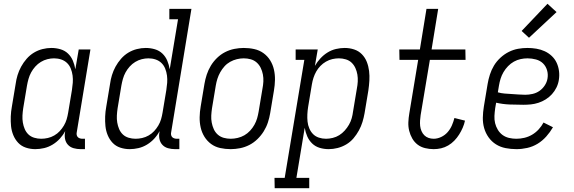

<svg xmlns="http://www.w3.org/2000/svg" viewBox="-20 -782 3040 1017"><path d="M167 8Q141 8 117 0Q93 -8 76.5 -25.5Q60 -43 50.5 -66Q41 -89 38.5 -114Q36 -139 37 -165Q38 -191 43 -218L63 -338Q66 -361 73 -384Q80 -407 92 -429Q104 -451 121 -470.5Q138 -490 159.5 -503Q181 -516 205 -522Q229 -528 252 -528Q277 -528 300.5 -521Q324 -514 340.5 -498Q357 -482 366 -460.5Q375 -439 379 -415L397 -520H459L387 -84Q385 -76 386 -69Q387 -62 391 -57Q395 -52 402 -49.5Q409 -47 416 -47H430V8H407Q388 8 370 3Q352 -2 340 -15Q328 -28 324.5 -46.5Q321 -65 325 -84V-87Q314 -66 297 -47.5Q280 -29 258.5 -16Q237 -3 213.5 2.5Q190 8 167 8ZM198 -47Q215 -47 233 -51Q251 -55 267.5 -64.5Q284 -74 296.5 -87.5Q309 -101 318.5 -117Q328 -133 333 -150Q338 -167 341 -185L361 -305Q364 -324 365.5 -343.5Q367 -363 364.5 -382Q362 -401 355 -418.5Q348 -436 335 -448.5Q322 -461 304 -467Q286 -473 266 -473Q249 -473 231 -468.5Q213 -464 196.5 -454Q180 -444 167 -429.5Q154 -415 145 -398.5Q136 -382 131 -364Q126 -346 123 -329L103 -209Q100 -189 99 -170Q98 -151 101 -133Q104 -115 111 -98.5Q118 -82 130.5 -70Q143 -58 161 -52.5Q179 -47 198 -47Z M667 8Q641 8 617 0Q593 -8 576.5 -25.5Q560 -43 550.5 -66Q541 -89 538.5 -114Q536 -139 537 -165Q538 -191 543 -218L563 -338Q566 -361 573 -384Q580 -407 592 -429Q604 -451 621 -470.5Q638 -490 659.5 -503Q681 -516 705 -522Q729 -528 752 -528Q777 -528 800.5 -521Q824 -514 840.5 -498Q857 -482 866 -460.5Q875 -439 879 -415L923 -680H877V-735H994L887 -84Q885 -76 886 -69Q887 -62 891 -57Q895 -52 902 -49.5Q909 -47 916 -47H930V8H907Q888 8 870 3Q852 -2 840 -15Q828 -28 824.5 -46.5Q821 -65 825 -84V-87Q814 -66 797 -47.5Q780 -29 758.5 -16Q737 -3 713.5 2.5Q690 8 667 8ZM698 -47Q715 -47 733 -51Q751 -55 767.5 -64.5Q784 -74 796.5 -87.5Q809 -101 818.5 -117Q828 -133 833 -150Q838 -167 841 -185L861 -305Q864 -324 865.5 -343.5Q867 -363 864.5 -382Q862 -401 855 -418.5Q848 -436 835 -448.5Q822 -461 804 -467Q786 -473 766 -473Q749 -473 731 -468.5Q713 -464 696.5 -454Q680 -444 667 -429.5Q654 -415 645 -398.5Q636 -382 631 -364Q626 -346 623 -329L603 -209Q600 -189 599 -170Q598 -151 601 -133Q604 -115 611 -98.5Q618 -82 630.5 -70Q643 -58 661 -52.5Q679 -47 698 -47Z M1202 8Q1173 8 1146 2Q1119 -4 1098 -19.5Q1077 -35 1063 -57.5Q1049 -80 1043 -106.5Q1037 -133 1037.5 -161Q1038 -189 1043 -218L1063 -338Q1067 -362 1075 -386.5Q1083 -411 1096.5 -433.5Q1110 -456 1129.5 -475Q1149 -494 1172.5 -506Q1196 -518 1221.5 -523Q1247 -528 1271 -528Q1300 -528 1327 -522Q1354 -516 1375.5 -500.5Q1397 -485 1411 -462.5Q1425 -440 1431 -413.5Q1437 -387 1436.5 -359Q1436 -331 1431 -302L1411 -182Q1407 -158 1399 -133.5Q1391 -109 1377 -86.5Q1363 -64 1343.5 -45Q1324 -26 1300.5 -14Q1277 -2 1251.5 3Q1226 8 1202 8ZM1202 -47Q1220 -47 1239 -51.5Q1258 -56 1274.5 -65.5Q1291 -75 1304.5 -89.5Q1318 -104 1327.5 -121Q1337 -138 1342 -155.5Q1347 -173 1350 -191L1370 -311Q1374 -331 1375 -350Q1376 -369 1372.5 -387.5Q1369 -406 1361 -422.5Q1353 -439 1339.5 -451Q1326 -463 1308 -468Q1290 -473 1271 -473Q1253 -473 1234.5 -468.5Q1216 -464 1199 -454.5Q1182 -445 1169 -430.5Q1156 -416 1146.5 -399Q1137 -382 1131.5 -364.5Q1126 -347 1123 -329L1103 -209Q1100 -189 1099 -170Q1098 -151 1101.5 -132.5Q1105 -114 1112.5 -97.5Q1120 -81 1133.5 -69Q1147 -57 1165 -52Q1183 -47 1202 -47Z M1435 215 1434 160H1488L1592 -465H1546V-520H1663L1648 -433Q1660 -454 1677 -472.5Q1694 -491 1715 -504Q1736 -517 1759.5 -522.5Q1783 -528 1806 -528Q1832 -528 1856 -520Q1880 -512 1897 -494.5Q1914 -477 1923 -454Q1932 -431 1935 -406Q1938 -381 1936.5 -355Q1935 -329 1931 -302L1911 -182Q1907 -159 1900 -136Q1893 -113 1881 -91Q1869 -69 1852.5 -49.5Q1836 -30 1814 -17Q1792 -4 1768 2Q1744 8 1721 8Q1696 8 1673 1Q1650 -6 1633.5 -22Q1617 -38 1607.5 -59.5Q1598 -81 1594 -105L1550 160H1618V215ZM1707 -47Q1724 -47 1742.5 -51.5Q1761 -56 1777 -66Q1793 -76 1806 -90.5Q1819 -105 1828.5 -121.5Q1838 -138 1843 -156Q1848 -174 1850 -191L1870 -311Q1874 -331 1875 -350Q1876 -369 1873 -387Q1870 -405 1862.5 -421.5Q1855 -438 1842.5 -450Q1830 -462 1812 -467.5Q1794 -473 1775 -473Q1758 -473 1740.5 -469Q1723 -465 1706.5 -455.5Q1690 -446 1677 -432.5Q1664 -419 1655 -403Q1646 -387 1640.5 -370Q1635 -353 1632 -335L1612 -215Q1609 -196 1608 -176.5Q1607 -157 1609 -138Q1611 -119 1618.5 -101.5Q1626 -84 1638.5 -71.5Q1651 -59 1669 -53Q1687 -47 1707 -47Z M2277 8Q2254 8 2231.5 2.5Q2209 -3 2192 -16Q2175 -29 2164 -48Q2153 -67 2147.5 -89Q2142 -111 2143 -134.5Q2144 -158 2148 -181L2195 -465H2096L2095 -520H2204L2239 -735H2301L2266 -520H2445L2446 -465H2257L2208 -172Q2206 -158 2205 -143.5Q2204 -129 2205.5 -115Q2207 -101 2212.5 -88Q2218 -75 2227.5 -65.5Q2237 -56 2250 -51.5Q2263 -47 2277 -47Q2297 -47 2317 -56.5Q2337 -66 2351 -82Q2365 -98 2373.5 -117.5Q2382 -137 2387 -157L2443 -143Q2439 -124 2431 -105.5Q2423 -87 2412 -69.5Q2401 -52 2386.5 -37Q2372 -22 2354 -11.5Q2336 -1 2316.5 3.5Q2297 8 2277 8Z M2716 8Q2686 8 2658 2.5Q2630 -3 2607 -17.5Q2584 -32 2568 -54.5Q2552 -77 2544.5 -103.5Q2537 -130 2537.5 -159Q2538 -188 2543 -218L2563 -338Q2567 -362 2575 -387Q2583 -412 2596.5 -434.5Q2610 -457 2630.5 -476Q2651 -495 2675 -507Q2699 -519 2724 -523.5Q2749 -528 2774 -528Q2798 -528 2821.5 -524Q2845 -520 2865.5 -510.5Q2886 -501 2902.5 -485.5Q2919 -470 2928.5 -449.5Q2938 -429 2941 -405.5Q2944 -382 2940 -358Q2937 -338 2927.5 -318.5Q2918 -299 2903.5 -283Q2889 -267 2870.5 -255.5Q2852 -244 2832 -237.5Q2812 -231 2792 -229Q2772 -227 2752 -227Q2715 -227 2679 -228.5Q2643 -230 2608 -238L2603 -209Q2600 -188 2599 -168Q2598 -148 2602.5 -129.5Q2607 -111 2617 -94.5Q2627 -78 2642 -67Q2657 -56 2676 -51.5Q2695 -47 2715 -47Q2736 -47 2757.5 -52Q2779 -57 2798.5 -68.5Q2818 -80 2833.5 -97Q2849 -114 2859 -133L2909 -108Q2894 -82 2873.5 -59Q2853 -36 2827.5 -20.5Q2802 -5 2773 1.5Q2744 8 2716 8ZM2762 -280Q2781 -280 2801 -284.5Q2821 -289 2837.5 -300.5Q2854 -312 2865.5 -329.5Q2877 -347 2880 -366Q2884 -389 2877.5 -410.5Q2871 -432 2856 -446.5Q2841 -461 2819 -467Q2797 -473 2774 -473Q2756 -473 2737.5 -469Q2719 -465 2702 -455.5Q2685 -446 2671 -431.5Q2657 -417 2647 -400Q2637 -383 2631.5 -365Q2626 -347 2623 -329L2617 -293Q2634 -288 2652.5 -286.5Q2671 -285 2689.5 -284Q2708 -283 2726 -281.5Q2744 -280 2762 -280ZM2782 -582 2743 -618 2880 -762 2928 -718Z"/></svg>

Font: Iosevka Curly Slab Light
Style: Italic
Weight: 300
Italic angle: -9°
Monospace: yes
Designer: Belleve Invis
Foundry: Belleve Invis
Version: Version 22.1.2; ttfautohint (v1.8.4)